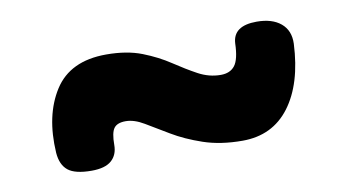

<svg xmlns="http://www.w3.org/2000/svg" viewBox="-40 -514 730 403"><g transform="rotate(-10 325.0 -312.0)"><path d="M451 -195Q404 -195 367.5 -207.5Q331 -220 303.5 -236.5Q276 -253 255 -265.5Q234 -278 216 -278Q198 -278 191 -268.5Q184 -259 184 -233Q184 -212 170.5 -200Q157 -188 128 -188Q93 -188 78 -200Q63 -212 61 -238Q56 -318 89.5 -370.5Q123 -423 200 -423Q244 -423 276 -410.5Q308 -398 333.5 -381Q359 -364 382 -351.5Q405 -339 430 -339Q450 -339 460 -352Q470 -365 471 -399Q473 -436 523 -436Q556 -436 574.5 -420.5Q593 -405 592 -377Q588 -292 551.5 -243.5Q515 -195 451 -195Z"/></g></svg>

Font: Playpen Sans ExtraBold
Style: Regular
Weight: 800
Designer: Laura Meseguer, Veronika Burian, José Scaglione
Foundry: TypeTogether
Version: Version 1.001